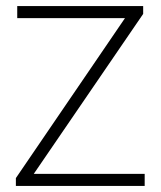

<svg xmlns="http://www.w3.org/2000/svg" viewBox="-20 -615 531 635"><path d="M32.5 0V-26L401.5 -567L407 -555H37V-595H453.5V-569L83.5 -28L78 -40H458.5V0Z"/></svg>

Font: Encode Sans SC Condensed Thin ExtraLight
Style: Regular
Weight: 250
Version: Version 3.002